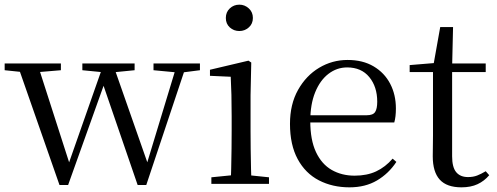

<svg xmlns="http://www.w3.org/2000/svg" viewBox="-25 -788 2129 823"><path d="M230 5 48 -516H135L280 -65H261L267 -80L420 -516H458L616 -65H598L602 -78L735 -516H776L602 5H565L407 -455H432L426 -440L267 5ZM-5 -487V-516H236V-487L117 -477H91ZM328 -487V-516H552V-487L451 -477H430ZM633 -487V-516H832V-487L754 -477H739Z M881 0V-28L991 -39H1022L1128 -28V0ZM964 0Q965 -24 966 -65Q967 -106 967.5 -150.5Q968 -195 968 -229V-289Q968 -340 967 -381Q966 -422 964 -459L875 -463V-489L1040 -528L1052 -520L1049 -380V-229Q1049 -195 1049.5 -150.5Q1050 -106 1051 -65Q1052 -24 1053 0ZM1001 -655Q977 -655 960 -670.5Q943 -686 943 -711Q943 -736 960 -752Q977 -768 1001 -768Q1024 -768 1041.5 -752Q1059 -736 1059 -711Q1059 -686 1041.5 -670.5Q1024 -655 1001 -655Z M1473 15Q1400 15 1342 -15Q1284 -45 1251 -106Q1218 -167 1218 -257Q1218 -341 1252.5 -402.5Q1287 -464 1343 -497.5Q1399 -531 1465 -531Q1530 -531 1576.5 -503.5Q1623 -476 1647.5 -429Q1672 -382 1672 -323Q1672 -287 1665 -263H1257V-294H1547Q1574 -294 1583 -308Q1592 -322 1592 -352Q1592 -416 1558 -457.5Q1524 -499 1463 -499Q1419 -499 1383 -471.5Q1347 -444 1326 -392.5Q1305 -341 1305 -269Q1305 -188 1329.5 -136Q1354 -84 1397 -59.5Q1440 -35 1495 -35Q1548 -35 1587.5 -53.5Q1627 -72 1658 -108L1674 -94Q1641 -44 1591 -14.5Q1541 15 1473 15Z M1872 -479V-516H2057V-479ZM1953 15Q1890 15 1860 -18Q1830 -51 1830 -118Q1830 -142 1830.5 -161Q1831 -180 1831 -207V-479H1731V-509L1852 -519L1832 -504L1862 -672H1917L1913 -501V-489V-118Q1913 -71 1930.5 -50Q1948 -29 1981 -29Q2003 -29 2020 -35.5Q2037 -42 2057 -54L2072 -37Q2051 -12 2022 1.5Q1993 15 1953 15Z"/></svg>

Font: Noto Serif TC ExtraLight
Style: Regular
Weight: 400
Version: Version 2.002-H1;hotconv 1.1.0;makeotfexe 2.6.0